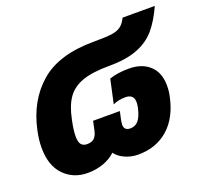

<svg xmlns="http://www.w3.org/2000/svg" viewBox="-104 -689 892 829"><g transform="rotate(-20 342.0 -274.5)"><path d="M15 -156Q15 -191 24 -233Q51 -360 137 -434.5Q223 -509 384 -509Q439 -509 465.5 -512.5Q492 -516 508 -527.5Q524 -539 536 -564H684Q657 -504 624.5 -466Q592 -428 540.5 -408Q489 -388 411 -388Q334 -388 288 -372Q242 -356 217 -321Q192 -286 180 -226Q170 -180 170 -152Q170 -125 179 -114Q188 -103 206 -103Q227 -103 238.5 -113.5Q250 -124 255 -147L264 -189H387L378 -148Q376 -134 376 -130Q376 -103 405 -103Q427 -103 441.5 -119.5Q456 -136 465 -175Q468 -189 468 -200Q468 -237 429 -237Q397 -237 372 -225L396 -335Q433 -348 486 -348Q545 -348 580.5 -315.5Q616 -283 616 -223Q616 -196 611 -175Q592 -83 536.5 -34Q481 15 398 15Q367 15 338.5 2.5Q310 -10 295 -31Q272 -9 238.5 3Q205 15 166 15Q101 15 58 -29Q15 -73 15 -156Z"/></g></svg>

Font: Prompt
Style: Bold Italic
Weight: 700
Italic angle: -12°
Designer: Katatrad Team
Foundry: CadsonDemak
Version: Version 1.001